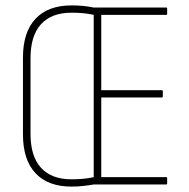

<svg xmlns="http://www.w3.org/2000/svg" viewBox="-20 -683 701 711"><path d="M245 8Q158 8 111.5 -41.5Q65 -91 65 -186V-469Q65 -564 111.5 -613.5Q158 -663 245 -663Q268 -663 288.5 -661Q309 -659 327 -655H596Q599 -655 599 -651V-632Q599 -628 596 -628H355V-349H579Q583 -349 583 -344V-327Q583 -322 579 -322H355V-27H596Q599 -27 599 -23V-4Q599 0 596 0H328Q311 3 289.5 5.5Q268 8 245 8ZM245 -19Q267 -19 288.5 -21Q310 -23 327 -27V-628Q310 -632 289 -634Q268 -636 245 -636Q171 -636 132 -593.5Q93 -551 93 -467V-187Q93 -104 132 -61.5Q171 -19 245 -19Z"/></svg>

Font: Sofia Sans Cond ExtraLight
Style: Regular
Weight: 200
Width: 3
Designer: Botio Nikoltchev, Ani Petrova
Foundry: lettersoup
Version: Version 4.100; ttfautohint (v1.8.3)